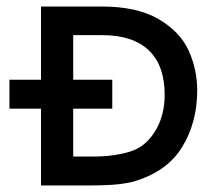

<svg xmlns="http://www.w3.org/2000/svg" viewBox="-20 -570 665 590"><path d="M9 0ZM106 -236V0H244Q291 0 323 -2Q355 -4 387 -11Q492 -41 539 -117Q586 -193 586 -292Q586 -357 559.5 -415Q533 -473 467 -511.5Q401 -550 292 -550H106V-325H9V-236ZM486 -279Q486 -221 462 -176Q432 -121 382 -105Q332 -89 268 -89H205V-236H325V-325H205V-462H294Q388 -462 437 -415.5Q486 -369 486 -279Z"/></svg>

Font: Cambay Devanagari
Style: Regular
Weight: 700
Designer: Pooja Saxena
Foundry: Pooja Saxena
Version: Version 1.095;PS 001.095;hotconv 1.0.70;makeotf.lib2.5.58329